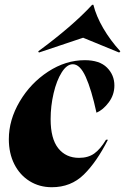

<svg xmlns="http://www.w3.org/2000/svg" viewBox="-20 -772 524 804"><path d="M335 -520Q397 -520 428 -489Q459 -458 459 -414Q459 -375 435.5 -343.5Q412 -312 384 -300Q363 -397 339 -450Q315 -503 285 -503Q260 -503 238.5 -469Q217 -435 204.5 -381.5Q192 -328 192 -273Q192 -191 224 -151Q256 -111 311 -111Q349 -111 374.5 -129Q400 -147 424 -187H432Q385 -94 331 -41Q277 12 197 12Q145 12 104 -13.5Q63 -39 40 -84.5Q17 -130 17 -189Q17 -270 62.5 -347Q108 -424 181.5 -472Q255 -520 335 -520ZM366 -752H371Q383 -704 412.5 -653.5Q442 -603 484 -557L479 -552L328 -614L143 -552L140 -557Q284 -663 366 -752Z"/></svg>

Font: Nyght Serif Dark Italic
Style: Regular
Weight: 800
Italic angle: -16°
Designer: Maksym Kobuzan
Version: Version 0.400